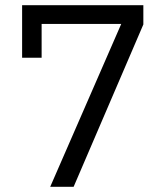

<svg xmlns="http://www.w3.org/2000/svg" viewBox="-20 -718 640 738"><path d="M173 0 446 -626H140V-496H65V-698H531V-624L263 0Z"/></svg>

Font: IBM Plaex Mono
Style: Regular
Weight: 400
Designer: Mike Abbink, Paul van der Laan, Pieter van Rosmalen
Foundry: Bold Monday
Version: Version 2.003